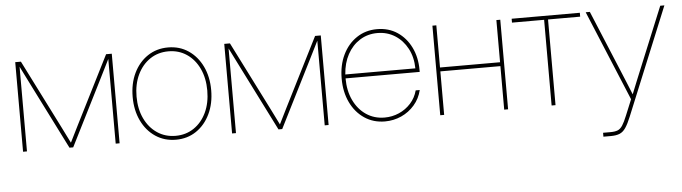

<svg xmlns="http://www.w3.org/2000/svg" viewBox="-46 -710 3911 1101"><g transform="rotate(-5 1909.5 -159.0)"><path d="M65.4 0V-515.6H98.1L298.8 -117.2Q310.1 -94.7 321 -72.5Q332 -50.3 343.3 -27.8Q354.5 -50.3 365.5 -72.5Q376.5 -94.7 387.7 -117.2L588.4 -515.6H621.1V0H598.6V-487.3Q570.8 -431.2 542.5 -375L354 0H332.5L144 -375Q115.7 -431.2 87.9 -487.3V0Z M945.3 7.8Q878.9 7.8 827.6 -26.6Q776.4 -61 747.6 -121.1Q718.8 -181.2 718.8 -257.8Q718.8 -335 747.6 -394.8Q776.4 -454.6 827.6 -489Q878.9 -523.4 945.3 -523.4Q1011.7 -523.4 1062.5 -489Q1113.3 -454.6 1142.1 -394.8Q1170.9 -335 1170.9 -257.8Q1170.9 -181.2 1142.1 -121.1Q1113.3 -61 1062.5 -26.6Q1011.7 7.8 945.3 7.8ZM945.3 -14.6Q1004.9 -14.6 1050.8 -45.7Q1096.7 -76.7 1122.6 -131.6Q1148.4 -186.5 1148.4 -257.8Q1148.4 -329.1 1122.6 -384Q1096.7 -439 1050.8 -470Q1004.9 -501 945.3 -501Q885.7 -501 839.6 -470Q793.5 -439 767.3 -384Q741.2 -329.1 741.2 -257.8Q741.2 -186.5 767.3 -131.6Q793.5 -76.7 839.6 -45.7Q885.7 -14.6 945.3 -14.6Z M1268.6 0V-515.6H1301.3L1502 -117.2Q1513.2 -94.7 1524.2 -72.5Q1535.2 -50.3 1546.4 -27.8Q1557.6 -50.3 1568.6 -72.5Q1579.6 -94.7 1590.8 -117.2L1791.5 -515.6H1824.2V0H1801.8V-487.3Q1773.9 -431.2 1745.6 -375L1557.1 0H1535.6L1347.2 -375Q1318.8 -431.2 1291 -487.3V0Z M2148.4 7.8Q2082 7.8 2030.8 -26.6Q1979.5 -61 1950.7 -121.1Q1921.9 -181.2 1921.9 -257.8Q1921.9 -335 1950.7 -394.8Q1979.5 -454.6 2030.8 -489Q2082 -523.4 2148.4 -523.4Q2214.8 -523.4 2264.9 -490Q2314.9 -456.5 2343 -399.2Q2371.1 -341.8 2371.1 -269.5V-257.8H1944.3Q1944.3 -186.5 1970.5 -131.6Q1996.6 -76.7 2042.7 -45.7Q2088.9 -14.6 2148.4 -14.6Q2192.4 -14.6 2231.4 -31.7Q2270.5 -48.8 2299.1 -80.3Q2327.6 -111.8 2338.9 -154.3H2362.3Q2350.6 -105.5 2318.8 -68.8Q2287.1 -32.2 2242.9 -12.2Q2198.7 7.8 2148.4 7.8ZM1944.8 -280.3H2348.1Q2347.2 -344.7 2320.8 -394.5Q2294.4 -444.3 2249.5 -472.7Q2204.6 -501 2148.4 -501Q2091.8 -501 2047.4 -472.9Q2002.9 -444.8 1976.1 -395.3Q1949.2 -345.7 1944.8 -280.3Z M2489.3 -515.6V-272.9H2835V-515.6H2857.4V0H2835V-250.5H2489.3V0H2466.8V-515.6Z M3107.9 0V-493.2H2922.9V-515.6H3315.4V-493.2H3130.4V0Z M3388.2 204.1V181.6H3431.2Q3457 181.6 3472.7 175.3Q3488.3 168.9 3500.5 150.1Q3512.7 131.3 3527.3 95.2L3564.9 3.9L3349.1 -515.6H3373L3519 -164.1Q3533.7 -128.9 3548.1 -93.8Q3562.5 -58.6 3576.7 -23.4Q3590.8 -58.6 3605 -93.8Q3619.1 -128.9 3633.8 -164.1L3778.3 -515.6H3802.2L3548.3 103Q3531.7 143.6 3516.8 165.5Q3502 187.5 3482.2 195.8Q3462.4 204.1 3431.2 204.1Z"/></g></svg>

Font: Inter Display Thin
Style: Regular
Weight: 100
Designer: Rasmus Andersson
Foundry: rsms
Version: Version 4.000;git-a52131595